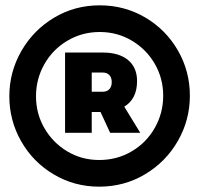

<svg xmlns="http://www.w3.org/2000/svg" viewBox="-20 -709 746 720"><path d="M692 -350Q692 -259 647 -180.5Q602 -102 524 -55.5Q446 -9 352 -9Q259 -9 181.5 -55Q104 -101 59.5 -179Q15 -257 15 -348Q15 -439 60 -517.5Q105 -596 182.5 -642.5Q260 -689 354 -689Q447 -689 524.5 -643.5Q602 -598 647 -520Q692 -442 692 -350ZM352 -109Q419 -109 474 -141.5Q529 -174 560.5 -229.5Q592 -285 592 -350Q592 -415 560.5 -469.5Q529 -524 474.5 -556.5Q420 -589 354 -589Q288 -589 233 -556.5Q178 -524 146.5 -468.5Q115 -413 115 -348Q115 -283 146.5 -228.5Q178 -174 232 -141.5Q286 -109 352 -109ZM446 -309 506 -211H393L357 -289H324V-211H224V-512H365Q426 -512 460 -484Q494 -456 494 -405Q494 -338 446 -309ZM324 -365H365Q381 -365 390 -374.5Q399 -384 399 -401Q399 -418 390 -427.5Q381 -437 365 -437H324Z"/></svg>

Font: Argentum Sans Black
Style: Regular
Weight: 900
Designer: Julieta Ulanovsky (Modified by Cristiano Sobral)
Foundry: Julieta Ulanovsky
Version: Version 1.000; ttfautohint (v1.5.65-e2d9)